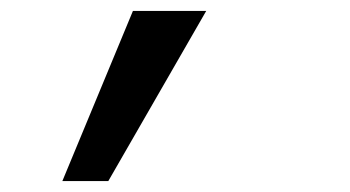

<svg xmlns="http://www.w3.org/2000/svg" viewBox="-20 -171 640 351"><path d="M94 160 223 -151H357L178 160Z"/></svg>

Font: NKDuy Mono
Style: Italic
Weight: 400
Italic angle: -9°
Monospace: yes
Designer: NKDuy
Foundry: NKDuy
Version: Version 2.251; ttfautohint (v1.8.4.7-5d5b)